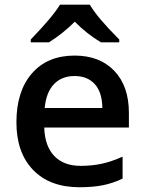

<svg xmlns="http://www.w3.org/2000/svg" viewBox="-20 -786 616 816"><path d="M49.8 0ZM317.9 9.8Q191.9 9.8 120.8 -63.7Q49.8 -137.2 49.8 -266.1Q49.8 -398.4 115.7 -474.1Q181.6 -549.8 296.9 -549.8Q403.8 -549.8 465.8 -484.9Q527.8 -419.9 527.8 -306.2V-244.1H168Q170.4 -165.5 210.4 -123.3Q250.5 -81.1 323.2 -81.1Q371.1 -81.1 412.4 -90.1Q453.6 -99.1 501 -120.1V-26.9Q459 -6.8 416 1.5Q373 9.8 317.9 9.8ZM296.9 -462.9Q242.2 -462.9 209.2 -428.2Q176.3 -393.6 169.9 -327.1H415Q414.1 -394 382.8 -428.5Q351.6 -462.9 296.9 -462.9ZM409.2 -606Q349.1 -641.6 297.9 -693.8Q247.6 -643.6 188 -606H110.8V-618.2Q204.1 -714.8 234.9 -766.1H361.8Q392.6 -712.4 486.8 -618.2V-606Z"/></svg>

Font: Open Sans Semibold
Style: Regular
Weight: 600
Foundry: Ascender Corporation
Version: Version 1.10